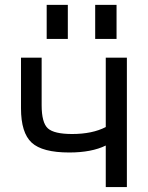

<svg xmlns="http://www.w3.org/2000/svg" viewBox="-20 -759 603 781"><path d="M410.2 -524.4H496.1V2H410.2V-167Q352.5 -138.7 261.7 -138.7Q152.3 -138.7 108.9 -178.7Q65.4 -218.8 65.4 -318.4V-524.4H149.4V-331.1Q149.4 -259.8 174.8 -236.8Q200.2 -213.9 273.4 -213.9Q355.5 -213.9 410.2 -242.2ZM169.9 -600.6V-739.3H255.9V-600.6ZM367.2 -600.6V-739.3H454.1V-600.6Z"/></svg>

Font: Nasu
Style: Regular
Weight: 400
Designer: Ryoko NISHIZUKA (kana &amp; ideographs); Paul D. Hunt (Latin, Greek &amp; Cyrillic); Wenlong ZHANG (bopomofo); Sandoll C
Version: Version 2014.1215